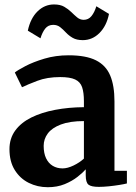

<svg xmlns="http://www.w3.org/2000/svg" viewBox="-20 -810 598 842"><path d="M189.5 11Q144.5 11 106.2 -8Q68 -27 44.8 -64.2Q21.5 -101.5 21.5 -156Q21.5 -203 47 -237.8Q72.5 -272.5 117.5 -294.8Q162.5 -317 221.5 -328.2Q280.5 -339.5 348 -340V-366Q348 -404.5 340 -427.8Q332 -451 309.5 -461.5Q287 -472 244 -472Q186.5 -472 143.5 -455.5Q100.5 -439 76.5 -427.5L45 -492Q57 -502 91.2 -520Q125.5 -538 174.8 -552.8Q224 -567.5 281 -567.5Q357 -567.5 400.8 -545.5Q444.5 -523.5 463.2 -479Q482 -434.5 482 -365.5V-61H536.5V-5.5Q525 -2.5 503.5 1Q482 4.5 457.8 7Q433.5 9.5 413.5 9.5Q380 9.5 368 -0.2Q356 -10 356 -41V-67.5Q343.5 -53 320 -34.5Q296.5 -16 263.8 -2.5Q231 11 189.5 11ZM254.5 -71.5Q276 -71.5 302.5 -84.2Q329 -97 348 -114.5V-279Q286 -279 246.8 -264Q207.5 -249 189.5 -224.5Q171.5 -200 171.5 -170.5Q171.5 -138 182 -116Q192.5 -94 211.2 -82.8Q230 -71.5 254.5 -71.5ZM102 -675.5Q113.5 -729.5 144.5 -760Q175.5 -790.5 217 -790.5Q244.5 -790.5 262 -780.2Q279.5 -770 292.8 -757Q306 -744 318.2 -733.8Q330.5 -723.5 346.5 -723Q368 -723 381.2 -739.5Q394.5 -756 402.5 -782.5L458 -749Q447.5 -696.5 416.2 -665.2Q385 -634 343 -634Q316 -634 298.8 -644Q281.5 -654 269 -667.5Q256.5 -681 243.8 -691Q231 -701 213.5 -701Q191.5 -701 178.5 -684.8Q165.5 -668.5 157.5 -642Z"/></svg>

Font: Merriweather 20pt
Style: Bold
Weight: 700
Version: Version 2.100